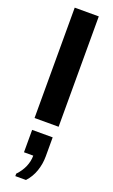

<svg xmlns="http://www.w3.org/2000/svg" viewBox="-204 -761 692 1177"><g transform="rotate(20 141.5 -172.5)"><path d="M62 0V-720H219V0ZM73 375V359Q103.5 327 118.5 291.5Q133.5 256 133.5 219.5H73V73.5H207V197.5Q207 247 191 293.5Q175 340 142.5 375Z"/></g></svg>

Font: Chivo Medium
Style: Regular
Weight: 500
Designer: Hector Gatti
Foundry: Omnibus-Type
Version: Version 2.002